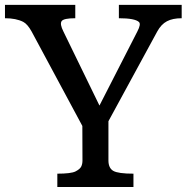

<svg xmlns="http://www.w3.org/2000/svg" viewBox="-42 -752 750 772"><path d="M188.5 -53.7Q243.7 -53.7 261.5 -62.7Q279.3 -71.8 284.4 -82Q289.6 -92.3 289.6 -106.9L289.1 -245.6L85 -625.5Q68.4 -655.3 51.3 -664.1Q22.5 -678.7 -22 -678.7V-732.4H260.7V-678.7Q213.9 -678.7 205.8 -667Q197.8 -655.3 212.9 -625.5L357.9 -327.6L510.3 -625.5Q525.9 -655.3 516.6 -663.6Q500 -678.7 436 -678.7V-732.4H688.5V-678.7Q652.3 -678.7 629.2 -666.5Q606 -654.3 590.3 -625.5L394 -264.6V-106.9Q394 -76.2 413.6 -64.9Q433.1 -53.7 494.6 -53.7V0H188.5Z"/></svg>

Font: Arbutus Slab
Style: Regular
Weight: 400
Version: Version 1.002; ttfautohint (v0.92) -l 10 -r 16 -G 200 -x 7 -